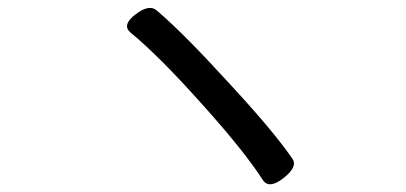

<svg xmlns="http://www.w3.org/2000/svg" viewBox="-20 -590 1040 492"><path d="M327 -553Q363 -581 383 -562Q451 -504 565 -379Q680 -255 728 -185Q745 -164 707 -134Q670 -105 654 -128Q606 -203 496 -325Q387 -447 314 -507Q292 -526 327 -553Z"/></svg>

Font: Swei Gothic CJK TC Regular
Style: Regular
Weight: 400
Version: Version 2.129